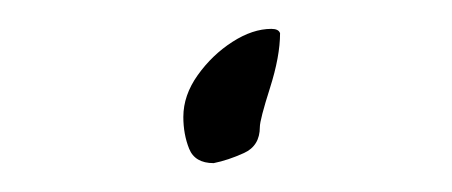

<svg xmlns="http://www.w3.org/2000/svg" viewBox="-20 -377 313 133"><path d="M128 -264Q115 -264 111 -274Q107 -284 107 -296Q107 -311 117 -325Q127 -339 141 -348Q155 -357 168 -357Q173 -357 174 -354Q174 -338 167 -316Q160 -294 160 -289Q160 -276 149 -271Q138 -266 128 -264Z"/></svg>

Font: Bilbo
Style: Regular
Weight: 400
Designer: Robert E. Leuschke
Foundry: Robert E. Leuschke
Version: Version 1.100